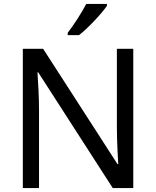

<svg xmlns="http://www.w3.org/2000/svg" viewBox="-20 -964 800 984"><path d="M528 -934V-944H422C399 -899 356 -833 327 -796V-784H385C432 -820 503 -897 528 -934ZM663 0V-714H579V-311C579 -246 584 -155 586 -123H582L201 -714H97V0H180V-399C180 -472 175 -546 172 -593H176L558 0Z"/></svg>

Font: Noto Sans Bhaiksuki
Style: Regular
Weight: 400
Designer: Monotype Design Team
Foundry: Monotype Imaging Inc.
Version: Version 2.002